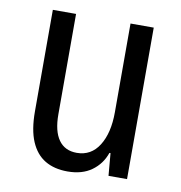

<svg xmlns="http://www.w3.org/2000/svg" viewBox="-68 -611 645 684"><g transform="rotate(10 254.5 -269.0)"><path d="M220 10Q172 10 138.5 -10Q105 -30 87 -72Q69 -114 69 -181V-548H153V-185Q153 -124 175.5 -92.5Q198 -61 241 -61Q293 -61 321.5 -106.5Q350 -152 350 -227V-548H434V0H367L360 -81H356Q342 -40 307.5 -15Q273 10 220 10Z"/></g></svg>

Font: Noto Sans Thai Condensed
Style: Regular
Weight: 400
Width: 3
Designer: Monotype Design Team
Foundry: Monotype Imaging Inc.
Version: Version 2.002